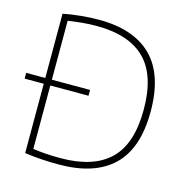

<svg xmlns="http://www.w3.org/2000/svg" viewBox="-110 -852 937 961"><g transform="rotate(15 359.0 -371.0)"><path d="M277.5 5Q232.5 5 193.5 2.5Q154.5 0 101.5 -6.5V-729Q147.5 -738 195.2 -742.5Q243 -747 286.5 -747Q467.5 -747 561 -653.5Q654.5 -560 654.5 -370Q654.5 -179 559 -87Q463.5 5 277.5 5ZM278.5 -28Q448 -28 533.2 -110Q618.5 -192 618.5 -370Q618.5 -547 534.8 -630.5Q451 -714 283.5 -714Q248.5 -714 212 -710.8Q175.5 -707.5 135.5 -701.5V-37.5Q166 -33 199.8 -30.5Q233.5 -28 278.5 -28ZM2.5 -366V-396H333.5V-366Z"/></g></svg>

Font: Encode Sans Semi Expanded Thin
Style: Regular
Weight: 100
Width: 6
Designer: Multiple Designers
Foundry: Impallari Type
Version: Version 3.000; ttfautohint (v1.8.3) -l 8 -r 50 -G 200 -x 14 